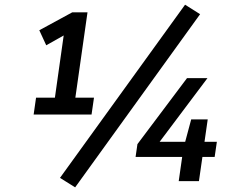

<svg xmlns="http://www.w3.org/2000/svg" viewBox="-20 -765 1017 811"><path d="M825.2 -705.1 761.7 -745.1 233.4 -13.7 297.4 26.4ZM770 -435.1 560.5 -156.2 552.7 -102.1H749.5L734.9 0H820.3L835 -102.1H886.7L896 -166H843.8L857.4 -260.7H787.6L762.2 -166H654.3L856.4 -435.1ZM366.7 -281.2 377 -352.5H298.3L349.6 -712.9H285.2L146 -637.2L175.3 -573.7L249 -615.2L211.9 -352.5H132.3L122.1 -281.2Z"/></svg>

Font: Winston
Style: Italic
Weight: 400
Italic angle: -8.13011°
Designer: Vernon Adams, Kim Jin-seong, David Berlow, Cristiano Sobral
Foundry: The Winston Project Authors
Version: Version 3.004